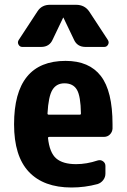

<svg xmlns="http://www.w3.org/2000/svg" viewBox="-20 -790 540 819"><path d="M320.3 -300.8Q325.2 -300.8 325.2 -305.7Q324.2 -379.9 308.1 -407.2Q292 -434.6 254.9 -434.6Q220.7 -434.6 203.6 -406.7Q186.5 -378.9 182.6 -305.7Q182.6 -300.8 188.5 -300.8ZM259.8 -530.3Q360.4 -530.3 410.2 -465.8Q460 -401.4 460 -259.8V-241.2Q459 -226.6 448.7 -216.3Q438.5 -206.1 422.9 -206.1H190.4Q185.5 -206.1 184.6 -202.1Q191.4 -138.7 219.7 -114.3Q248 -89.8 304.7 -89.8Q349.6 -89.8 396.5 -105.5Q409.2 -109.4 419.4 -102.1Q429.7 -94.7 429.7 -82V-49.8Q429.7 -34.2 420.4 -22Q411.1 -9.8 396.5 -4.9Q341.8 9.8 285.2 9.8Q166 9.8 103 -57.1Q40 -124 40 -259.8Q40 -530.3 259.8 -530.3ZM304.7 -769.5Q340.8 -769.5 360.4 -741.2L440.4 -619.1Q446.3 -609.4 440.9 -599.6Q435.5 -589.8 424.8 -589.8H344.7Q308.6 -589.8 294.9 -622.1L251 -713.9Q251 -714.8 250 -714.8Q249 -714.8 249 -713.9L205.1 -622.1Q191.4 -589.8 155.3 -589.8H75.2Q64.5 -589.8 59.1 -599.6Q53.7 -609.4 59.6 -619.1L139.6 -741.2Q158.2 -770.5 195.3 -769.5Z"/></svg>

Font: Rounded-L Mgen+ 1mn bold
Style: Bold
Weight: 700
Designer: [Source Han Sans]
Ryoko NISHIZUKA  (kana & ideographs); Paul D. Hunt (Latin, Greek & Cyrillic); Wenlong ZHANG  (bopomofo
Version: Version 1.059.20150602